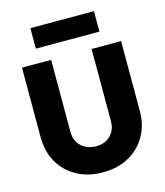

<svg xmlns="http://www.w3.org/2000/svg" viewBox="-133 -1021 974 1132"><g transform="rotate(-15 354.0 -455.0)"><path d="M355 11Q265 11 196.5 -26.5Q128 -64 90 -131Q52 -198 52 -283V-709H230V-270Q230 -232 246.5 -204.5Q263 -177 291.5 -162.5Q320 -148 355 -148Q391 -148 418 -162.5Q445 -177 461 -204Q477 -231 477 -269V-709H657V-282Q657 -197 619 -130.5Q581 -64 513.5 -26.5Q446 11 355 11ZM160 -921H548V-796H160Z"/></g></svg>

Font: Outfit Thin ExtraBold
Style: Regular
Weight: 800
Version: Version 1.100;gftools[0.9.27]